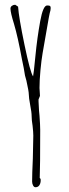

<svg xmlns="http://www.w3.org/2000/svg" viewBox="-20 -775 292 807"><path d="M115 -12Q115 -44 118 -108L120 -205Q120 -219 117 -246Q113 -270 113 -286Q113 -303 107 -333Q101 -365 101 -379Q101 -391 91 -436Q88 -445 87 -450.5Q86 -456 85 -458Q81 -486 72 -527Q55 -620 39 -674Q24 -722 24 -739Q24 -746 30 -750.5Q36 -755 44 -755L56 -747Q59 -702 83 -586.5Q107 -471 119 -454Q121 -459 129 -541Q136 -614 149 -686Q161 -752 178 -752Q183 -752 186 -751.5Q189 -751 191 -749Q193 -747 193 -741Q193 -732 189 -720L185 -700L159 -551Q154 -522 150 -479.5Q146 -437 146 -405Q146 -396 147 -389Q148 -381 148 -372L142 -357V-349L144 -310L146 -289Q149 -249 149 -229Q149 -71 147 -27L150 -24Q150 -22 151 -21V-17Q151 -5 145.5 3.5Q140 12 129 12Q123 12 119 4.5Q115 -3 115 -12Z"/></svg>

Font: Amatic SC
Style: Regular
Weight: 400
Designer: Multiple Designers
Foundry: Vernon Adams
Version: Version 2.505